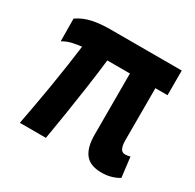

<svg xmlns="http://www.w3.org/2000/svg" viewBox="-126 -677 834 823"><g transform="rotate(30 291.0 -265.5)"><path d="M470 10Q414 10 389 -21.5Q364 -53 364 -117V-419H252Q245 -356 234 -280Q223 -204 211.5 -130.5Q200 -57 190 0H61Q69 -41 78.5 -93.5Q88 -146 97.5 -203Q107 -260 115 -315Q123 -370 129 -416Q109 -414 84 -408.5Q59 -403 38 -390L37 -502Q69 -524 108 -532.5Q147 -541 198 -541H550V-419H490V-160Q490 -137 496.5 -122.5Q503 -108 519 -108Q533 -108 544 -112L556 -13Q538 -2 516.5 4Q495 10 470 10Z"/></g></svg>

Font: Georama SemiBold
Style: Regular
Weight: 600
Designer: Jean-Baptiste Levee
Foundry: Production Type
Version: Version 1.000